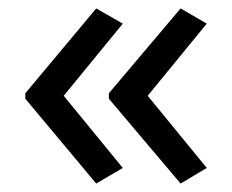

<svg xmlns="http://www.w3.org/2000/svg" viewBox="-20 -491 549 455"><path d="M40 -270V-257L208 -56L271 -93L131 -264L271 -435L208 -471ZM238 -270V-257L408 -56L470 -93L330 -264L470 -435L408 -471Z"/></svg>

Font: Noto Sans Math
Style: Regular
Weight: 400
Designer: Monotype Design Team, Delve Withrington, Jeff Kellem
Foundry: Monotype Imaging Inc., Delve Fonts LLC
Version: Version 3.000